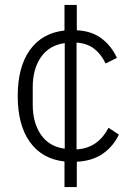

<svg xmlns="http://www.w3.org/2000/svg" viewBox="-20 -646 537 780"><path d="M242 114V10Q151 0 101.5 -69Q52 -138 52 -256Q52 -374 101.5 -443Q151 -512 242 -522V-626H292V-523Q353 -520 393 -489.5Q433 -459 455 -411L409 -388Q391 -426 362.5 -448Q334 -470 291 -473V-39Q337 -42 369 -65Q401 -88 421 -127L463 -99Q440 -51 397.5 -21.5Q355 8 292 11V114ZM113 -220Q113 -147 146.5 -98.5Q180 -50 243 -42V-471Q180 -462 146.5 -414Q113 -366 113 -292Z"/></svg>

Font: IBM Plex Sans KR Light
Style: Regular
Weight: 300
Designer: Mike Abbink; Paul van der Laan; Pieter van Rosmalen; Wujin Sim; Chorong Kim; Dohee Lee;
Foundry: Sandoll Inc.
Version: Version 1.001